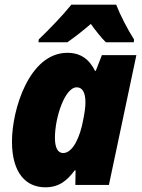

<svg xmlns="http://www.w3.org/2000/svg" viewBox="-20 -788 603 818"><path d="M145 -620 144 -608H267C299 -630 333 -657 367 -686C384 -662 412 -626 431 -608H550L551 -620C525 -660 491 -726 475 -768H284C246 -721 189 -662 145 -620ZM173 10C233 10 267 -20 298 -62H302L301 0H444L561 -553H414L388 -486H385C360 -536 323 -563 267 -563C105 -563 31 -322 31 -185C31 -48 93 10 173 10ZM249 -136C226 -136 214 -159 214 -201C214 -287 256 -416 307 -416C332 -416 344 -392 344 -352C344 -332 341 -310 334 -275C322 -209 292 -136 249 -136Z"/></svg>

Font: Noto Sans SemiCondensed Black
Style: Italic
Weight: 900
Width: 4
Italic angle: -12°
Designer: Monotype Design Team
Foundry: Monotype Imaging Inc.
Version: Version 2.013